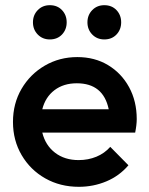

<svg xmlns="http://www.w3.org/2000/svg" viewBox="-20 -710 574 740"><path d="M284 10Q212 10 154.5 -22.5Q97 -55 63.5 -112Q30 -169 30 -240Q30 -311 63 -367.5Q96 -424 152.5 -457Q209 -490 278 -490Q345 -490 396.5 -459Q448 -428 477.5 -374Q507 -320 507 -251Q507 -229 501 -199H143Q155 -150 192 -121.5Q229 -93 283 -93Q320 -93 351.5 -106Q383 -119 405 -144L475 -73Q440 -32 390 -11Q340 10 284 10ZM276 -389Q225 -389 190 -362.5Q155 -336 143 -289H399Q378 -389 276 -389ZM172 -558Q144 -558 125.5 -577Q107 -596 107 -624Q107 -652 125.5 -671Q144 -690 172 -690Q201 -690 219 -671Q237 -652 237 -624Q237 -596 219 -577Q201 -558 172 -558ZM382 -558Q354 -558 335.5 -577Q317 -596 317 -624Q317 -652 335.5 -671Q354 -690 382 -690Q411 -690 429 -671Q447 -652 447 -624Q447 -596 429 -577Q411 -558 382 -558Z"/></svg>

Font: Outfit Medium
Style: Regular
Weight: 500
Designer: Rodrigo Fuenzalida
Foundry: fragTYPE
Version: Version 1.100; ttfautohint (v1.8.4.7-5d5b);gftools[0.9.27]